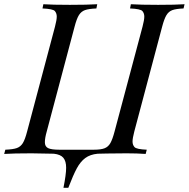

<svg xmlns="http://www.w3.org/2000/svg" viewBox="-54 -728 893 908"><path d="M147 -688 150.9 -708Q193.4 -705.1 276.4 -705.1Q359.4 -705.1 405.8 -708L401.9 -688Q365.7 -686.5 347.9 -680.2Q330.1 -673.8 319.3 -656.7Q308.6 -639.6 298.8 -602.1L167 -106Q158.2 -75.2 158.2 -55.2Q158.2 -35.2 173.3 -27.6Q188.5 -20 226.1 -20H390.1Q423.3 -20 440.7 -26.9Q458 -33.7 468 -51.3Q478 -68.8 487.8 -106L620.1 -602.1Q628.4 -633.8 628.4 -649.4Q628.4 -665 619.6 -675.5Q610.8 -686 561 -688L564.9 -708Q611.8 -705.1 693.8 -705.1Q775.9 -705.1 818.8 -708L814 -688Q778.8 -686.5 761.2 -680.2Q743.7 -673.8 733.2 -656.5Q722.7 -639.2 712.9 -602.1L581.1 -106Q572.8 -74.2 572.8 -58.6Q572.8 -43 582 -32.5Q591.3 -22 640.1 -20L634.8 0Q594.7 -2.9 544.9 -2.9Q495.1 -2.9 452.1 -2L407.7 -1Q372.1 2.4 349.1 19.5Q326.2 36.6 309.1 68.4Q292 100.1 269 160.2H246.1Q258.8 96.7 258.8 65.4Q258.8 34.2 245.6 18.3Q232.4 2.4 200.7 -1L95.2 -2.9Q9.8 -2.9 -34.2 0L-28.8 -20Q7.8 -21.5 25.6 -27.8Q43.5 -34.2 54 -51.3Q64.5 -68.4 74.2 -106L206.1 -602.1Q214.4 -633.8 214.4 -649.4Q214.4 -665 205.6 -675.5Q196.8 -686 147 -688Z"/></svg>

Font: PlayfairDisplaySC-Italic
Style: Italic
Weight: 400
Italic angle: -14°
Designer: Claus Eggers Sørensen
Foundry: Claus Eggers Sørensen
Version: Version 1.004;PS 001.004;hotconv 1.0.70;makeotf.lib2.5.58329